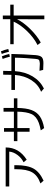

<svg xmlns="http://www.w3.org/2000/svg" viewBox="1524 -2412 953 4040"><g transform="rotate(-90 2000.0 -391.5)"><path d="M96.7 -672.9V-748H918Q918 -468.8 660.2 -305.7L606.4 -371.1Q696.3 -415 759.8 -500Q823.2 -585 830.1 -672.9ZM161.1 -16.6Q326.2 -74.2 393.1 -189Q460 -303.7 460 -528.3V-566.4H544.9V-532.2Q544.9 -290 473.1 -162.1Q401.4 -34.2 218.8 49.8Z M1050.8 -502V-575.2H1249V-783.2H1326.2V-575.2H1670.9V-793H1749V-575.2H1952.1V-502H1749Q1746.1 -316.4 1704.6 -204.6Q1663.1 -92.8 1573.2 -29.8Q1483.4 33.2 1325.2 61.5L1277.3 -9.8Q1371.1 -27.3 1434.6 -50.8Q1570.3 -100.6 1618.7 -202.1Q1667 -303.7 1670.9 -502H1326.2V-245.1H1249V-502Z M2088.9 -2.9Q2239.3 -60.5 2333 -206.1Q2426.8 -351.6 2443.4 -552.7H2127.9V-627.9H2446.3L2449.2 -800.8H2529.3L2525.4 -627.9H2884.8Q2884.8 -545.9 2877 -380.4Q2869.1 -214.8 2860.8 -119.1Q2852.5 -23.4 2817.9 11.2Q2783.2 45.9 2692.4 45.9Q2601.6 45.9 2549.8 41L2530.3 -37.1Q2663.1 -29.3 2680.7 -29.3Q2698.2 -29.3 2719.2 -33.7Q2740.2 -38.1 2750.5 -42Q2760.7 -45.9 2767.6 -59.6Q2774.4 -73.2 2775.4 -79.1Q2776.4 -85 2782.2 -127.4Q2788.1 -169.9 2797.4 -319.8Q2806.6 -469.7 2806.6 -552.7H2523.4Q2508.8 -340.8 2413.6 -182.1Q2318.4 -23.4 2158.2 56.6ZM2780.3 -811.5 2835 -828.1Q2866.2 -754.9 2884.8 -673.8L2828.1 -659.2Q2803.7 -755.9 2780.3 -811.5ZM2885.7 -831.1 2940.4 -847.7Q2971.7 -774.4 2990.2 -693.4L2931.6 -678.7Q2904.3 -787.1 2885.7 -831.1Z M3073.2 -77.1Q3231.4 -158.2 3367.2 -299.3Q3502.9 -440.4 3564.5 -580.1H3090.8V-651.4H3617.2V-807.6L3693.4 -808.6V-651.4H3922.9V-580.1H3693.4V65.4H3615.2L3616.2 -507.8Q3550.8 -376 3414.6 -235.8Q3278.3 -95.7 3127 -9.8Z"/></g></svg>

Font: GenEi M Gothic v2 Regular
Style: Regular
Weight: 400
Version: Version 2.0